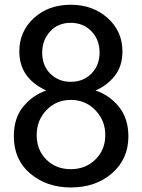

<svg xmlns="http://www.w3.org/2000/svg" viewBox="-20 -783 605 820"><path d="M160.2 -558.6Q160.2 -502 195.3 -467.8Q230.5 -433.6 282.2 -433.6Q335.9 -433.6 370.6 -468.8Q405.3 -503.9 405.3 -558.6Q405.3 -613.3 370.6 -649.4Q335.9 -685.5 282.2 -685.5Q227.5 -685.5 193.8 -648.4Q160.2 -611.3 160.2 -558.6ZM39.1 -201.2Q39.1 -279.3 79.6 -328.1Q120.1 -377 177.7 -396.5Q62.5 -449.2 62.5 -563.5Q62.5 -648.4 124.5 -705.6Q186.5 -762.7 282.2 -762.7Q376 -762.7 439.5 -706.1Q502.9 -649.4 502.9 -563.5Q502.9 -500 469.7 -458.5Q436.5 -417 387.7 -396.5Q447.3 -377 487.8 -327.1Q528.3 -277.3 528.3 -200.2Q528.3 -104.5 459 -43.5Q389.6 17.6 282.2 17.6Q179.7 17.6 109.4 -41.5Q39.1 -100.6 39.1 -201.2ZM136.7 -206.1Q136.7 -142.6 177.7 -101.6Q218.8 -60.5 282.2 -60.5Q345.7 -60.5 387.7 -102.1Q429.7 -143.6 429.7 -206.1Q429.7 -268.6 387.2 -312.5Q344.7 -356.4 282.2 -356.4Q220.7 -356.4 178.7 -313Q136.7 -269.5 136.7 -206.1Z"/></svg>

Font: Gothic A1 Medium
Style: Regular
Weight: 500
Designer: HanYang I&C Co.,Ltd.
Foundry: HanYang I&C Co.,Ltd.
Version: Version 2.50